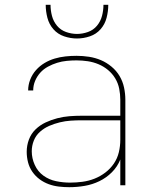

<svg xmlns="http://www.w3.org/2000/svg" viewBox="-20 -770 640 798"><path d="M268 8Q247 8 225 5.5Q203 3 182.5 -4.5Q162 -12 144.5 -25Q127 -38 114.5 -56Q102 -74 96.5 -95.5Q91 -117 91 -139Q91 -165 100 -189.5Q109 -214 127.5 -232Q146 -250 169.5 -261Q193 -272 218 -278.5Q243 -285 268.5 -287Q294 -289 320 -289H480V-355Q480 -378 475.5 -401Q471 -424 459 -444Q447 -464 429 -479Q411 -494 389.5 -503Q368 -512 345 -515.5Q322 -519 298 -519Q278 -519 257.5 -517Q237 -515 217.5 -509Q198 -503 179.5 -493Q161 -483 147.5 -468Q134 -453 126 -434Q118 -415 118 -394H97Q97 -417 105.5 -439Q114 -461 129.5 -478.5Q145 -496 165 -508Q185 -520 207 -526.5Q229 -533 252 -535.5Q275 -538 298 -538Q324 -538 350 -534Q376 -530 399.5 -520Q423 -510 443.5 -493Q464 -476 477 -454Q490 -432 495.5 -406.5Q501 -381 501 -355V0H480V-107Q468 -77 445 -54Q422 -31 393 -17Q364 -3 332 2.5Q300 8 268 8ZM271 -11Q297 -11 323 -14.5Q349 -18 373 -27.5Q397 -37 418 -53Q439 -69 453.5 -90.5Q468 -112 474 -137.5Q480 -163 480 -189V-270H320Q297 -270 274 -268.5Q251 -267 228.5 -261.5Q206 -256 185 -247Q164 -238 146.5 -222.5Q129 -207 120.5 -185.5Q112 -164 112 -141Q112 -112 124.5 -84.5Q137 -57 160.5 -40Q184 -23 213 -17Q242 -11 271 -11ZM300 -610Q273 -610 246.5 -619Q220 -628 202 -648.5Q184 -669 177 -696Q170 -723 170 -750H190Q190 -727 196 -704Q202 -681 217 -663Q232 -645 254.5 -637Q277 -629 300 -629Q323 -629 345.5 -637Q368 -645 383 -663Q398 -681 404 -704Q410 -727 410 -750H430Q430 -723 423 -696Q416 -669 398 -648.5Q380 -628 353.5 -619Q327 -610 300 -610Z"/></svg>

Font: Iosevka Curly Thin Extended
Style: Regular
Weight: 100
Width: 7
Monospace: yes
Designer: Belleve Invis
Foundry: Belleve Invis
Version: Version 11.1.0; ttfautohint (v1.8.3)